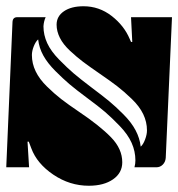

<svg xmlns="http://www.w3.org/2000/svg" viewBox="-20 -545 570 614"><path d="M0 -10 20 -475Q21 -490 35 -490H126Q120 -477 119 -461Q119 -433 131 -407Q143 -381 169 -354.5Q195 -328 215.5 -310.5Q236 -293 273 -265Q309 -238 329 -221.5Q349 -205 374.5 -179.5Q400 -154 413.5 -128.5Q427 -103 430 -76Q438 -83 444 -99Q450 -115 450 -128Q450 -155 438 -180Q426 -205 401 -229Q376 -253 354.5 -269.5Q333 -286 298 -310Q266 -332 246 -347Q226 -362 204 -382.5Q182 -403 171.5 -424Q161 -445 161 -466Q161 -493 184.5 -509Q208 -525 247 -525Q297 -525 337 -494Q377 -463 395 -420L399 -411H403L399 -490H530L510 -40Q509 -27 500.5 -18.5Q492 -10 480 -10H410Q413 -21 413 -32Q413 -61 401 -88Q389 -115 363 -142Q337 -169 316 -187Q295 -205 257 -233Q222 -259 202 -276Q182 -293 157 -318Q132 -343 118.5 -367.5Q105 -392 102 -419Q94 -412 88 -397Q82 -382 82 -369Q82 -342 94 -317Q106 -292 130 -268.5Q154 -245 176 -228Q198 -211 232 -188Q299 -143 335 -106Q371 -69 371 -26Q371 8 341.5 28.5Q312 49 264 49Q203 49 150.5 13.5Q98 -22 80 -71L72 -92H68L73 -10Z"/></svg>

Font: PrimecolorCV1
Style: Medium
Weight: 500
Designer: gluk
Foundry: gluk
Version: Version 0.672